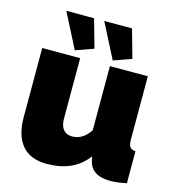

<svg xmlns="http://www.w3.org/2000/svg" viewBox="-109 -824 857 929"><g transform="rotate(15 319.0 -360.0)"><path d="M388 -556 478 -588 438 -730H299ZM198 -556 288 -588 248 -730H109ZM207 10C295 10 363 -17 412 -82L416 -63C426 -14 463 10 528 10C549 10 575 7 608 0V-160C581 -163 572 -174 572 -210V-526H382V-204C351 -159 320 -150 291 -150C255 -150 233 -176 233 -223V-526H43V-180C43 -56 100 10 207 10Z"/></g></svg>

Font: Raleway Black
Style: Regular
Weight: 900
Designer: Matt McInerney, Pablo Impallari, Rodrigo Fuenzalida
Foundry: Matt McInerney, Pablo Impallari, Rodrigo Fuenzalida
Version: Version 3.000g; ttfautohint (v1.5) -l 8 -r 28 -G 28 -x 14 -D